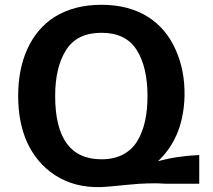

<svg xmlns="http://www.w3.org/2000/svg" viewBox="-20 -756 875 790"><path d="M799.8 0H664.1Q594.7 -4.9 509.8 3.9Q499 4.9 478.5 6.8Q458 8.8 447.3 9.8Q418 12.7 397.5 13.7Q287.1 17.6 205.1 -36.1Q130.9 -85 91.8 -169.9Q54.7 -252 54.7 -361.3Q54.7 -469.7 91.8 -552.7Q130.9 -639.6 205.1 -686.5Q285.2 -736.3 397.5 -736.3Q509.8 -736.3 588.9 -686.5Q663.1 -639.6 702.1 -552.7Q741.2 -466.8 739.3 -361.3Q738.3 -313.5 728.5 -269.5Q718.8 -224.6 699.2 -185.5Q672.9 -132.8 629.9 -92.8Q668.9 -103.5 709 -109.4Q753.9 -116.2 799.8 -118.2ZM586.9 -361.3Q586.9 -479.5 542.5 -550.3Q498 -621.1 397.5 -621.1Q296.9 -621.1 252 -550.3Q207 -479.5 207 -361.3Q207 -100.6 397.5 -100.6Q449.2 -100.6 486.8 -120.6Q524.4 -140.6 545.9 -177.2Q567.4 -213.9 577.1 -259.3Q586.9 -304.7 586.9 -361.3Z"/></svg>

Font: FreeUniversal
Style: Bold
Weight: 700
Version: Version 1.001